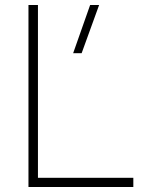

<svg xmlns="http://www.w3.org/2000/svg" viewBox="-20 -749 583 769"><path d="M273 -536 341 -729H377L307 -536ZM94 0V-729H132V-15L114 -37H514V0Z"/></svg>

Font: Mona Sans ExtraLight
Style: Regular
Weight: 200
Designer: Deni Anggara
Foundry: GitHub
Version: Version 2.000